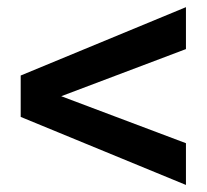

<svg xmlns="http://www.w3.org/2000/svg" viewBox="-20 -630 580 539"><path d="M38.1 -418 502 -609.9V-492.2L151.9 -359.9L502 -228V-110.8L38.1 -301.8Z"/></svg>

Font: Aspekta 550
Style: Regular
Weight: 550
Designer: Ivo Dolenc
Version: Version 2.000